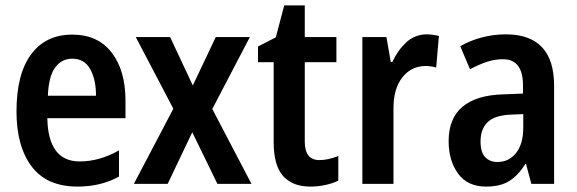

<svg xmlns="http://www.w3.org/2000/svg" viewBox="-20 -680 2135 710"><path d="M247 -552Q342 -552 393 -485.5Q444 -419 444 -309V-243H155Q158 -83 275 -83Q348 -83 420 -124V-27Q353 10 267 10Q153 10 97 -64.5Q41 -139 41 -268Q41 -406 95 -479Q149 -552 247 -552ZM247 -463Q208 -463 184 -430.5Q160 -398 157 -326H335Q335 -386 313.5 -424.5Q292 -463 247 -463Z M621 -278 482 -543H609L693 -364L778 -543H904L765 -277L910 0H784L691 -191L600 0H475Z M1161 -88Q1178 -88 1195.5 -92Q1213 -96 1231 -103V-12Q1211 -2 1183.5 4Q1156 10 1127 10Q1062 10 1027 -29Q992 -68 992 -155V-450H934V-508L1000 -542L1031 -660H1107V-543H1224V-450H1107V-157Q1107 -88 1161 -88Z M1559 -553Q1568 -553 1579.5 -551.5Q1591 -550 1603 -547L1593 -430Q1585 -433 1573.5 -434.5Q1562 -436 1555 -436Q1501 -436 1468 -394Q1435 -352 1435 -280V0H1320V-543H1409L1425 -451H1431Q1450 -493 1482 -523Q1514 -553 1559 -553Z M1850 -553Q2029 -553 2029 -363V0H1945L1925 -74H1923Q1896 -31 1863 -10.5Q1830 10 1777 10Q1709 10 1674 -38Q1639 -86 1639 -158Q1639 -242 1690 -285Q1741 -328 1839 -331L1914 -334V-364Q1914 -461 1840 -461Q1810 -461 1781 -451.5Q1752 -442 1718 -424L1682 -509Q1718 -530 1761.5 -541.5Q1805 -553 1850 -553ZM1866 -256Q1808 -253 1782.5 -227.5Q1757 -202 1757 -157Q1757 -117 1774 -99Q1791 -81 1820 -81Q1862 -81 1888.5 -114.5Q1915 -148 1915 -208V-258Z"/></svg>

Font: Noto Sans Gujarati Condensed SemiBold
Style: Regular
Weight: 600
Width: 3
Designer: Jelle Bosma - Monotype Design Team, Universal Thirst
Foundry: Monotype Imaging Inc.
Version: Version 2.106; ttfautohint (v1.8.4.7-5d5b)